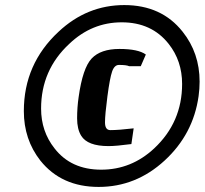

<svg xmlns="http://www.w3.org/2000/svg" viewBox="-20 -721 807 757"><path d="M415 -208Q447 -208 507 -215L498 -153Q438 -145 408 -145Q325 -145 300 -186Q284 -212 284 -254.5Q284 -297 290 -338Q306 -453 341.5 -490.5Q377 -528 451 -528Q525 -528 555 -506L535 -460H489Q479 -465 449 -465Q431 -465 422 -439Q413 -413 403.5 -341Q394 -269 394 -238.5Q394 -208 415 -208ZM700 -596Q767 -512 767 -399Q767 -371 763 -342Q742 -192 629 -88Q516 16 369 16Q222 16 139 -88Q74 -171 74 -283Q74 -469 211 -596Q323 -701 470 -701Q617 -701 700 -596ZM142 -293Q142 -203 195 -136Q260 -52 379 -52Q498 -52 588 -136Q698 -239 698 -390Q698 -481 645 -548Q578 -633 460 -633Q342 -633 253 -548Q142 -445 142 -293Z"/></svg>

Font: Chau Philomene One
Style: Italic
Weight: 400
Designer: Vicente Lamonaca
Foundry: TipoType
Version: Version 1.001